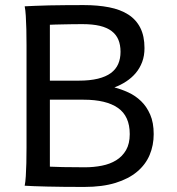

<svg xmlns="http://www.w3.org/2000/svg" viewBox="-20 -738 702 763"><path d="M590.8 -205.1Q590.8 -160.6 574.7 -122.3Q558.6 -84 524.9 -55.7Q491.2 -27.3 439 -11.2Q386.7 4.9 314.9 4.9Q229 4.9 168 3.4Q106.9 2 78.1 0Q81.1 -14.6 82.5 -37.6Q84 -60.5 84.7 -89.4Q85.4 -118.2 85.4 -151.9V-558.1Q85.4 -592.3 84.7 -621.8Q84 -651.4 82.5 -674.8Q81.1 -698.2 78.1 -712.9Q94.2 -713.9 119.1 -714.8Q144 -715.8 174.8 -716.6Q205.6 -717.3 240.7 -717.5Q275.9 -717.8 312.5 -717.8Q368.7 -717.8 413.6 -709Q458.5 -700.2 489.7 -680.2Q521 -660.2 537.6 -627.4Q554.2 -594.7 554.2 -546.9Q554.2 -516.1 544.9 -491.5Q535.6 -466.8 519.3 -447.5Q502.9 -428.2 481.2 -414.1Q459.5 -399.9 434.6 -390.6Q462.9 -383.3 490.7 -370.4Q518.6 -357.4 540.8 -335.9Q563 -314.5 576.9 -282.5Q590.8 -250.5 590.8 -205.1ZM178.2 -75.7Q195.3 -74.7 230.2 -74Q265.1 -73.2 317.4 -73.2Q352.5 -73.2 384.8 -79.6Q417 -85.9 441.7 -101.1Q466.3 -116.2 481 -141.6Q495.6 -167 495.6 -205.1Q495.6 -276.4 448.7 -309.1Q401.9 -341.8 312.5 -341.8H178.2ZM178.2 -417.5H293Q337.4 -417.5 369.1 -425.3Q400.9 -433.1 420.7 -447.8Q440.4 -462.4 449.7 -483.6Q459 -504.9 459 -532.2Q459 -559.6 450.4 -580.1Q441.9 -600.6 423.6 -614.5Q405.3 -628.4 376.7 -635.3Q348.1 -642.1 307.6 -642.1Q287.6 -642.1 267.8 -641.8Q248 -641.6 230.7 -641.1Q213.4 -640.6 199.7 -640.4Q186 -640.1 178.2 -639.6Z"/></svg>

Font: Andika
Style: Regular
Weight: 400
Designer: Victor Gaultney, Annie Olsen, Julie Remington, Don Collingsworth, Eric Hays
Foundry: SIL International
Version: Version 1.001